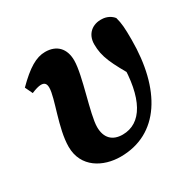

<svg xmlns="http://www.w3.org/2000/svg" viewBox="-120 -626 775 767"><g transform="rotate(-30 267.5 -242.0)"><path d="M229 15.1C406.3 15.1 500 -141 500 -367.9C500 -421.9 498.3 -444.4 490.4 -473.3C479.8 -487.4 460.2 -498 439.2 -498.7C394.9 -501.6 361.3 -473.9 361.3 -426.6C361.3 -368.4 381 -329.2 439.9 -228.6L458.2 -337L418.3 -379.9C419.2 -356.3 419.5 -334.3 419.5 -311.9C419.5 -145.2 368 -57.3 280.1 -57.3C233.5 -57.3 206 -83.9 206 -134.5C206 -193 260.1 -342.1 260.1 -411C260.1 -465.9 229.2 -498.7 175.9 -498.7C134.4 -498.7 93.6 -474.3 34.9 -415.4L51.4 -380.8C69.1 -388.5 85.5 -393.2 95.5 -393.2C112.4 -393.2 119.5 -385.1 119.5 -366.5C119.5 -319.4 68.1 -207.8 68.1 -123.1C68.1 -27.6 149.7 15.1 229 15.1Z"/></g></svg>

Font: Source Serif 4 Variable
Style: Italic
Weight: 400
Italic angle: -12°
Designer: Frank Grießhammer
Foundry: Adobe Systems Incorporated
Version: Version 4.004;hotconv 1.0.116;makeotfexe 2.5.65601